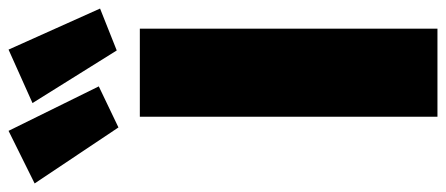

<svg xmlns="http://www.w3.org/2000/svg" viewBox="-430 -726 1043 449"><g transform="rotate(-90 91.5 -501.5)"><path d="M10 -1003 -113 -942 18 -746 114 -792ZM200 -1003 75 -947 198 -750 296 -789ZM249 -696H43V0H249Z"/></g></svg>

Font: Fira Sans Heavy
Style: Regular
Weight: 900
Designer: bBox Type GmbH & Carrois Corporate GbR & Edenspiekermann AG
Foundry: bBox Type GmbH & Carrois Corporate GbR & Edenspiekermann AG
Version: Version 4.300;PS 004.300;hotconv 1.0.88;makeotf.lib2.5.64775